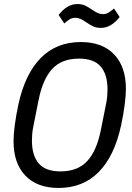

<svg xmlns="http://www.w3.org/2000/svg" viewBox="-20 -918 654 950"><path d="M270 12Q164 12 105.5 -49Q47 -110 47 -219Q47 -251 53 -298Q59 -345 71 -401Q104 -553 182 -631.5Q260 -710 380 -710Q486 -710 544.5 -649Q603 -588 603 -479Q603 -447 597 -400Q591 -353 579 -297Q546 -145 468 -66.5Q390 12 270 12ZM279 -70Q365 -70 412 -121.5Q459 -173 479 -275L504 -400Q509 -423 510.5 -442Q512 -461 512 -476Q512 -549 478.5 -588.5Q445 -628 371 -628Q285 -628 238 -576.5Q191 -525 171 -423L146 -298Q141 -275 139.5 -256Q138 -237 138 -222Q138 -149 171.5 -109.5Q205 -70 279 -70ZM479 -780Q457 -780 441 -787.5Q425 -795 411 -805Q391 -819 378 -824.5Q365 -830 353 -830Q337 -830 325 -822.5Q313 -815 298 -802L270 -844Q312 -898 363 -898Q385 -898 401 -890.5Q417 -883 431 -873Q451 -859 464 -853.5Q477 -848 489 -848Q505 -848 517 -855.5Q529 -863 544 -876L572 -834Q530 -780 479 -780Z"/></svg>

Font: IBM Plex Sans Condensed Text
Style: Italic
Weight: 450
Width: 3
Italic angle: -11°
Designer: Mike Abbink, Paul van der Laan, Pieter van Rosmalen
Foundry: Bold Monday
Version: Version 1.1